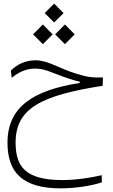

<svg xmlns="http://www.w3.org/2000/svg" viewBox="-20 -742 626 1063"><path d="M316.4 300.8C394 300.8 486.8 287.1 543.9 267.6L543 228C482.9 242.2 400.9 254.9 326.2 254.9C119.6 254.9 66.4 179.7 66.4 47.4C66.4 -143.1 209 -213.9 548.3 -267.1L549.8 -313C480 -311.5 460 -316.9 398.4 -335.4C308.6 -362.8 245.1 -408.2 177.7 -408.2C122.1 -408.2 76.2 -387.2 40 -351.1L44.9 -311C79.1 -339.8 123 -362.3 173.8 -362.3C228 -362.3 266.1 -339.8 328.6 -317.9C381.8 -299.3 396 -295.4 421.4 -290V-282.7C163.6 -242.2 21.5 -150.4 21.5 48.3C21.5 214.4 106.4 300.8 316.4 300.8ZM217.3 -497.6 271.5 -551.8 217.3 -606.4 163.1 -551.8ZM339.4 -497.6 393.6 -551.8 339.4 -606.4 285.2 -551.8ZM279.8 -617.7 332 -669.4 279.8 -722.2 227.5 -669.4Z"/></svg>

Font: Cascadia Code PL ExtraLight
Style: Regular
Weight: 200
Monospace: yes
Designer: Aaron Bell
Foundry: Saja Typeworks
Version: Version 2404.023